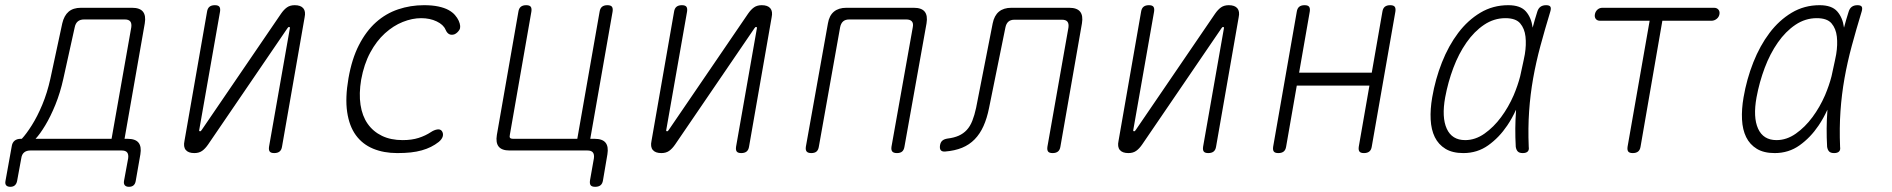

<svg xmlns="http://www.w3.org/2000/svg" viewBox="-74 -580 7294 740"><path d="M-34 140Q-45 140 -50 134.5Q-55 129 -53 118L-29 -15Q-27 -30 -18 -37.5Q-9 -45 6 -45H10Q27 -63 48.5 -97Q70 -131 89 -176.5Q108 -222 120 -276L166 -490Q173 -520 190.5 -535Q208 -550 238 -550H435Q465 -550 477 -535Q489 -520 484 -490L406 -45H418Q448 -45 460 -30Q472 -15 467 15L449 118Q447 129 440.5 134.5Q434 140 423 140Q412 140 407 134Q402 128 404 117L420 30Q422 15 416 7.5Q410 0 395 0H43Q28 0 19 7.5Q10 15 8 30L-8 117Q-10 128 -16.5 134Q-23 140 -34 140ZM432 -475Q434 -490 428 -497.5Q422 -505 407 -505H250Q235 -505 226 -497.5Q217 -490 214 -475L170 -276Q158 -222 139.5 -176.5Q121 -131 100.5 -97Q80 -63 63 -45H356Z M637 -37 724 -535Q726 -548 733.5 -554Q741 -560 754 -560Q767 -560 771.5 -554Q776 -548 774 -535L694 -80Q693 -77 694 -75.5Q695 -74 697 -74Q699 -74 700.5 -75.5Q702 -77 704 -80L1009 -527Q1020 -543 1032 -551.5Q1044 -560 1062 -560Q1085 -560 1095 -548Q1105 -536 1100 -513L1013 -15Q1011 -2 1003.5 4Q996 10 983 10Q970 10 965.5 4Q961 -2 963 -15L1043 -470Q1044 -473 1043 -474.5Q1042 -476 1040 -476Q1038 -476 1036.5 -474.5Q1035 -473 1033 -470L728 -23Q717 -7 705 1.5Q693 10 675 10Q652 10 642 -2Q632 -14 637 -37Z M1269 -278Q1282 -353 1309.5 -406.5Q1337 -460 1375 -494Q1413 -528 1460.5 -544Q1508 -560 1560 -560Q1592 -560 1615.5 -555Q1639 -550 1654.5 -541.5Q1670 -533 1679.5 -522Q1689 -511 1694 -500Q1704 -477 1696.5 -465Q1689 -453 1678 -448Q1667 -444 1658 -448Q1649 -452 1643 -466Q1635 -485 1609 -497.5Q1583 -510 1549 -510Q1515 -510 1478.5 -495.5Q1442 -481 1409.5 -451.5Q1377 -422 1353 -377.5Q1329 -333 1318 -273Q1309 -219 1315.5 -176Q1322 -133 1343 -103Q1364 -73 1398 -56.5Q1432 -40 1478 -40Q1513 -40 1539.5 -48.5Q1566 -57 1587 -71Q1599 -79 1611 -81Q1623 -83 1629 -75Q1632 -71 1633 -65.5Q1634 -60 1632.5 -54.5Q1631 -49 1627 -43.5Q1623 -38 1617 -33Q1603 -22 1587 -14Q1571 -6 1551.5 -0.5Q1532 5 1509 7.5Q1486 10 1457 10Q1405 10 1364 -7Q1323 -24 1297.5 -59Q1272 -94 1264 -148.5Q1256 -203 1269 -278Z M2250 115Q2248 128 2240.5 134Q2233 140 2220 140Q2207 140 2202.5 134Q2198 128 2200 115L2215 30Q2217 15 2211 7.5Q2205 0 2190 0H1890Q1860 0 1848 -15Q1836 -30 1841 -60L1924 -535Q1926 -548 1933.5 -554Q1941 -560 1954 -560Q1967 -560 1971.5 -554Q1976 -548 1974 -535L1891 -60Q1889 -52 1892 -48.5Q1895 -45 1903 -45H2151L2237 -535Q2239 -548 2246.5 -554Q2254 -560 2267 -560Q2280 -560 2284.5 -554Q2289 -548 2287 -535L2201 -45H2218Q2248 -45 2260 -30Q2272 -15 2267 15Z M2437 -37 2524 -535Q2526 -548 2533.5 -554Q2541 -560 2554 -560Q2567 -560 2571.5 -554Q2576 -548 2574 -535L2494 -80Q2493 -77 2494 -75.5Q2495 -74 2497 -74Q2499 -74 2500.5 -75.5Q2502 -77 2504 -80L2809 -527Q2820 -543 2832 -551.5Q2844 -560 2862 -560Q2885 -560 2895 -548Q2905 -536 2900 -513L2813 -15Q2811 -2 2803.5 4Q2796 10 2783 10Q2770 10 2765.5 4Q2761 -2 2763 -15L2843 -470Q2844 -473 2843 -474.5Q2842 -476 2840 -476Q2838 -476 2836.5 -474.5Q2835 -473 2833 -470L2528 -23Q2517 -7 2505 1.5Q2493 10 2475 10Q2452 10 2442 -2Q2432 -14 2437 -37Z M3053 10Q3040 10 3035 4Q3030 -2 3032 -15L3117 -490Q3122 -520 3140 -535Q3158 -550 3188 -550H3448Q3478 -550 3490 -535Q3502 -520 3497 -490L3412 -15Q3410 -2 3403 4Q3396 10 3383 10Q3370 10 3365 4Q3360 -2 3362 -15L3444 -475Q3447 -490 3440.5 -497.5Q3434 -505 3419 -505H3199Q3184 -505 3175.5 -497.5Q3167 -490 3164 -475L3082 -15Q3080 -2 3073 4Q3066 10 3053 10Z M3752 -490Q3758 -520 3776 -535Q3794 -550 3824 -550H4047Q4077 -550 4089 -535Q4101 -520 4096 -490L4013 -15Q4011 -2 4003.5 4Q3996 10 3983 10Q3970 10 3965.5 4Q3961 -2 3963 -15L4044 -474Q4046 -489 4040 -496.5Q4034 -504 4019 -504H3836Q3821 -504 3812.5 -496.5Q3804 -489 3801 -474L3738 -164Q3730 -124 3716.5 -94Q3703 -64 3682.5 -43Q3662 -22 3634 -10.5Q3606 1 3569 4Q3557 5 3552 -1Q3547 -7 3549 -20Q3551 -32 3558 -38Q3565 -44 3578 -46Q3603 -49 3621 -57Q3639 -65 3652 -79Q3665 -93 3673.5 -114.5Q3682 -136 3688 -164Z M4237 -37 4324 -535Q4326 -548 4333.5 -554Q4341 -560 4354 -560Q4367 -560 4371.5 -554Q4376 -548 4374 -535L4294 -80Q4293 -77 4294 -75.5Q4295 -74 4297 -74Q4299 -74 4300.5 -75.5Q4302 -77 4304 -80L4609 -527Q4620 -543 4632 -551.5Q4644 -560 4662 -560Q4685 -560 4695 -548Q4705 -536 4700 -513L4613 -15Q4611 -2 4603.5 4Q4596 10 4583 10Q4570 10 4565.5 4Q4561 -2 4563 -15L4643 -470Q4644 -473 4643 -474.5Q4642 -476 4640 -476Q4638 -476 4636.5 -474.5Q4635 -473 4633 -470L4328 -23Q4317 -7 4305 1.5Q4293 10 4275 10Q4252 10 4242 -2Q4232 -14 4237 -37Z M4853 10Q4840 10 4835.5 4Q4831 -2 4833 -15L4924 -535Q4926 -548 4933.5 -554Q4941 -560 4954 -560Q4967 -560 4971.5 -554Q4976 -548 4974 -535L4933 -300H5213L5254 -535Q5256 -548 5263.5 -554Q5271 -560 5284 -560Q5297 -560 5301.5 -554Q5306 -548 5304 -535L5213 -15Q5211 -2 5203.5 4Q5196 10 5183 10Q5170 10 5165.5 4Q5161 -2 5163 -15L5204 -250H4924L4883 -15Q4881 -2 4873.5 4Q4866 10 4853 10Z M5566 10Q5524 10 5497 -6.5Q5470 -23 5456 -51.5Q5442 -80 5440 -119.5Q5438 -159 5446 -205Q5458 -275 5483.5 -339.5Q5509 -404 5546 -453Q5583 -502 5631.5 -531Q5680 -560 5739 -560Q5786 -560 5807 -536Q5828 -512 5833 -474V-473Q5841 -504 5851 -535Q5855 -548 5863.5 -554Q5872 -560 5885 -560Q5898 -560 5901.5 -554Q5905 -548 5901 -535Q5880 -466 5863 -403Q5846 -340 5835 -278Q5824 -216 5819.5 -151.5Q5815 -87 5818 -14Q5820 -2 5814 4Q5808 10 5795 10Q5782 10 5776 4Q5770 -2 5768 -14Q5764 -87 5769 -152V-157Q5754 -124 5735 -96Q5704 -50 5662 -20Q5620 10 5566 10ZM5573 -40Q5612 -40 5647.5 -65Q5683 -90 5711.5 -128.5Q5740 -167 5760 -213Q5776 -251 5785 -286Q5791 -316 5798 -346Q5800 -358 5803 -371Q5809 -408 5805.5 -439Q5802 -470 5785 -490Q5768 -510 5728 -510Q5684 -510 5646 -484.5Q5608 -459 5578 -416Q5548 -373 5527.5 -318.5Q5507 -264 5496 -205Q5482 -128 5502 -84Q5522 -40 5573 -40Z M6284 -500H6093Q6082 -500 6076.5 -507Q6071 -514 6073 -525Q6075 -536 6083 -543Q6091 -550 6102 -550H6532Q6543 -550 6549 -543Q6555 -536 6553 -525Q6551 -514 6542 -507Q6533 -500 6522 -500H6333L6249 -15Q6247 -2 6239.5 4Q6232 10 6219 10Q6206 10 6201.5 4Q6197 -2 6199 -15Z M6766 10Q6724 10 6697 -6.5Q6670 -23 6656 -51.5Q6642 -80 6640 -119.5Q6638 -159 6646 -205Q6658 -275 6683.5 -339.5Q6709 -404 6746 -453Q6783 -502 6831.5 -531Q6880 -560 6939 -560Q6986 -560 7007 -536Q7028 -512 7033 -474V-473Q7041 -504 7051 -535Q7055 -548 7063.5 -554Q7072 -560 7085 -560Q7098 -560 7101.5 -554Q7105 -548 7101 -535Q7080 -466 7063 -403Q7046 -340 7035 -278Q7024 -216 7019.5 -151.5Q7015 -87 7018 -14Q7020 -2 7014 4Q7008 10 6995 10Q6982 10 6976 4Q6970 -2 6968 -14Q6964 -87 6969 -152V-157Q6954 -124 6935 -96Q6904 -50 6862 -20Q6820 10 6766 10ZM6773 -40Q6812 -40 6847.5 -65Q6883 -90 6911.5 -128.5Q6940 -167 6960 -213Q6976 -251 6985 -286Q6991 -316 6998 -346Q7000 -358 7003 -371Q7009 -408 7005.5 -439Q7002 -470 6985 -490Q6968 -510 6928 -510Q6884 -510 6846 -484.5Q6808 -459 6778 -416Q6748 -373 6727.5 -318.5Q6707 -264 6696 -205Q6682 -128 6702 -84Q6722 -40 6773 -40Z"/></svg>

Font: Maple Mono Thin
Style: Italic
Weight: 250
Italic angle: -10°
Monospace: yes
Designer: subframe7536
Version: Version 7.000